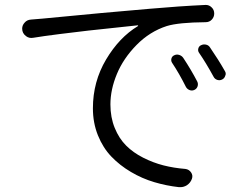

<svg xmlns="http://www.w3.org/2000/svg" viewBox="-20 -734 985 782"><path d="M680.7 -478.5Q675.8 -486.3 678.2 -495.6Q680.7 -504.9 689.5 -508.8Q699.2 -513.7 710 -510.3Q720.7 -506.8 726.6 -498Q758.8 -449.2 783.2 -402.3Q788.1 -392.6 784.7 -382.3Q781.2 -372.1 771.5 -367.7Q761.7 -363.3 752 -367.2Q742.2 -371.1 737.3 -379.9Q710 -434.6 680.7 -478.5ZM791 -518.6Q785.2 -526.4 787.6 -536.1Q790 -545.9 798.8 -549.8Q808.6 -554.7 819.3 -552.2Q830.1 -549.8 835.9 -540Q870.1 -490.2 895.5 -445.3Q899.4 -439.5 899.4 -433.6Q899.4 -429.7 897.5 -425.8Q894.5 -415 884.8 -410.2Q875 -405.3 864.7 -408.7Q854.5 -412.1 849.6 -421.9Q819.3 -477.5 791 -518.6ZM115.2 -580.1Q98.6 -577.1 85.9 -586.9Q70.3 -598.6 70.3 -617.2Q70.3 -630.9 80.1 -641.6Q89.8 -653.3 106.4 -654.3Q133.8 -656.2 153.3 -658.2Q414.1 -683.6 588.9 -698.2Q710.9 -709 817.4 -713.9Q817.4 -713.9 818.4 -713.9Q832 -713.9 841.8 -704.1Q852.5 -694.3 852.5 -678.7Q852.5 -665 842.8 -654.3Q833 -643.6 817.4 -643.6Q707 -642.6 659.2 -627.9Q589.8 -605.5 536.1 -550.8Q482.4 -496.1 456.1 -432.6Q429.7 -369.1 429.7 -308.6Q429.7 -255.9 447.3 -212.9Q464.8 -169.9 493.7 -141.1Q522.5 -112.3 563 -91.8Q603.5 -71.3 645.5 -60.5Q687.5 -49.8 735.4 -45.9Q750 -43.9 758.3 -31.7Q766.6 -19.5 761.7 -5.9Q755.9 10.7 741.2 20.5Q728.5 28.3 714.8 28.3Q711.9 28.3 709 28.3Q657.2 22.5 607.9 7.8Q558.6 -6.8 513.2 -33.7Q467.8 -60.5 433.6 -96.2Q399.4 -131.8 378.9 -182.6Q358.4 -233.4 358.4 -293Q358.4 -401.4 412.1 -491.7Q465.8 -582 542 -627.9Q543 -628.9 542.5 -629.9Q542 -630.9 541 -630.9Q525.4 -628.9 458.5 -622.1Q391.6 -615.2 339.8 -609.4Q288.1 -603.5 222.2 -595.2Q156.2 -586.9 115.2 -580.1Z"/></svg>

Font: Gen Jyuu Gothic P Normal
Style: Regular
Weight: 300
Designer: [Source Han Sans]
Ryoko NISHIZUKA  (kana & ideographs); Paul D. Hunt (Latin, Greek & Cyrillic); Wenlong ZHANG  (bopomofo
Version: Version 1.002.20150607